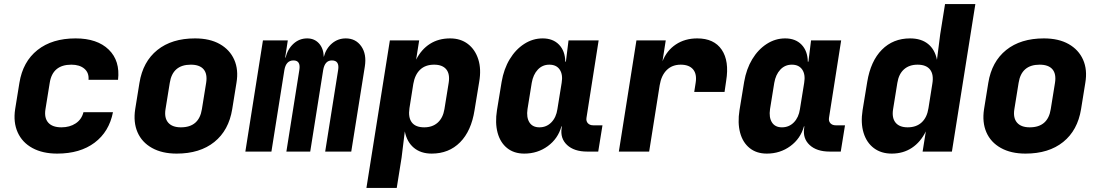

<svg xmlns="http://www.w3.org/2000/svg" viewBox="-20 -750 5440 950"><path d="M263 10Q191 10 140.5 -17.5Q90 -45 67.5 -95Q45 -145 55 -210L76 -340Q93 -445 165.5 -502.5Q238 -560 354 -560Q461 -560 518 -504.5Q575 -449 564 -355H418Q421 -390 397.5 -410Q374 -430 333 -430Q240 -430 226 -340L205 -210Q198 -167 218.5 -143.5Q239 -120 284 -120Q325 -120 354.5 -139.5Q384 -159 393 -195H539Q520 -98 448 -44Q376 10 263 10Z M854 10Q782 10 732 -18Q682 -46 660.5 -95.5Q639 -145 649 -210L670 -340Q687 -445 758.5 -502.5Q830 -560 945 -560Q1018 -560 1067.5 -532Q1117 -504 1139 -454.5Q1161 -405 1150 -340L1129 -210Q1112 -105 1040.5 -47.5Q969 10 854 10ZM875 -120Q965 -120 979 -210L1000 -340Q1007 -384 987.5 -407Q968 -430 924 -430Q834 -430 820 -340L799 -210Q792 -167 812 -143.5Q832 -120 875 -120Z M1194 0 1281 -550H1404L1391 -465H1393Q1403 -507 1432 -533.5Q1461 -560 1500 -560Q1536 -560 1558.5 -535Q1581 -510 1582 -468Q1593 -510 1622.5 -535Q1652 -560 1691 -560Q1740 -560 1767.5 -521Q1795 -482 1785 -420L1718 0H1589L1653 -403Q1661 -451 1622 -451Q1587 -451 1579 -403L1515 0H1397L1461 -403Q1469 -451 1432 -451Q1395 -451 1387 -403L1323 0Z M1793 180 1909 -550H2054L2039 -455Q2065 -506 2107.5 -533Q2150 -560 2207 -560Q2259 -560 2295 -532.5Q2331 -505 2346.5 -456.5Q2362 -408 2351 -345L2328 -205Q2312 -102 2256.5 -46Q2201 10 2116 10Q2062 10 2027.5 -19Q1993 -48 1983 -100L1967 30L1943 180ZM2079 -120Q2120 -120 2146 -143.5Q2172 -167 2179 -210L2200 -340Q2207 -384 2188 -407Q2169 -430 2128 -430Q2085 -430 2059 -405.5Q2033 -381 2025 -335L2006 -215Q1999 -169 2017.5 -144.5Q2036 -120 2079 -120Z M2574 10Q2523 10 2489 -17.5Q2455 -45 2442 -93.5Q2429 -142 2439 -205L2462 -345Q2473 -409 2502 -457Q2531 -505 2573.5 -532.5Q2616 -560 2665 -560Q2716 -560 2746 -529Q2776 -498 2777 -445H2780L2793 -550H2942L2882 -168Q2879 -151 2888.5 -140.5Q2898 -130 2915 -130H2961L2940 0H2885Q2821 0 2786 -32.5Q2751 -65 2759 -117L2760 -125H2758Q2741 -64 2690.5 -27Q2640 10 2574 10ZM2649 -120Q2684 -120 2708 -144.5Q2732 -169 2738 -210L2759 -340Q2766 -381 2749.5 -405.5Q2733 -430 2698 -430Q2664 -430 2641 -405.5Q2618 -381 2611 -340L2590 -210Q2584 -169 2599.5 -144.5Q2615 -120 2649 -120Z M3042 0 3129 -550H3274L3258 -447Q3279 -500 3324 -530Q3369 -560 3430 -560Q3513 -560 3551 -504Q3589 -448 3573 -350L3565 -295H3415L3422 -340Q3429 -383 3409.5 -406.5Q3390 -430 3348 -430Q3306 -430 3279 -403.5Q3252 -377 3244 -328L3192 0Z M3774 10Q3723 10 3689 -17.5Q3655 -45 3642 -93.5Q3629 -142 3639 -205L3662 -345Q3673 -409 3702 -457Q3731 -505 3773.5 -532.5Q3816 -560 3865 -560Q3916 -560 3946 -529Q3976 -498 3977 -445H3980L3993 -550H4142L4082 -168Q4079 -151 4088.5 -140.5Q4098 -130 4115 -130H4161L4140 0H4085Q4021 0 3986 -32.5Q3951 -65 3959 -117L3960 -125H3958Q3941 -64 3890.5 -27Q3840 10 3774 10ZM3849 -120Q3884 -120 3908 -144.5Q3932 -169 3938 -210L3959 -340Q3966 -381 3949.5 -405.5Q3933 -430 3898 -430Q3864 -430 3841 -405.5Q3818 -381 3811 -340L3790 -210Q3784 -169 3799.5 -144.5Q3815 -120 3849 -120Z M4392 10Q4340 10 4304 -17Q4268 -44 4253 -92.5Q4238 -141 4248 -205L4271 -345Q4288 -448 4343.5 -504Q4399 -560 4483 -560Q4538 -560 4572 -532.5Q4606 -505 4616 -454L4632 -580L4656 -730H4806L4690 0H4545L4561 -100Q4535 -47 4492 -18.5Q4449 10 4392 10ZM4471 -120Q4514 -120 4540.5 -144.5Q4567 -169 4574 -215L4593 -335Q4601 -381 4582 -405.5Q4563 -430 4520 -430Q4479 -430 4453 -407Q4427 -384 4420 -340L4399 -210Q4392 -167 4411 -143.5Q4430 -120 4471 -120Z M5054 10Q4982 10 4932 -18Q4882 -46 4860.5 -95.5Q4839 -145 4849 -210L4870 -340Q4887 -445 4958.5 -502.5Q5030 -560 5145 -560Q5218 -560 5267.5 -532Q5317 -504 5339 -454.5Q5361 -405 5350 -340L5329 -210Q5312 -105 5240.5 -47.5Q5169 10 5054 10ZM5075 -120Q5165 -120 5179 -210L5200 -340Q5207 -384 5187.5 -407Q5168 -430 5124 -430Q5034 -430 5020 -340L4999 -210Q4992 -167 5012 -143.5Q5032 -120 5075 -120Z"/></svg>

Font: JetBrains Mono NL ExtraBold
Style: Italic
Weight: 800
Italic angle: -9°
Monospace: yes
Designer: Philipp Nurullin, Konstantin Bulenkov
Foundry: JetBrains
Version: Version 2.305; ttfautohint (v1.8.4.7-5d5b)